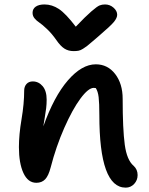

<svg xmlns="http://www.w3.org/2000/svg" viewBox="-20 -860 678 872"><path d="M457 -839.8Q479 -839.8 495.6 -825.2Q512.2 -810.5 512.2 -793Q512.2 -778.8 497.6 -760.7Q482.9 -742.7 429.2 -696.8Q417.5 -687 399.2 -671.1Q380.9 -655.3 374.5 -650.4Q368.2 -645.5 356.9 -638.4Q345.7 -631.3 336.4 -629.6Q327.1 -627.9 314 -627.9Q290.5 -627.9 272.7 -639.2Q254.9 -650.4 235.8 -678.2Q215.8 -707 193.6 -728Q171.4 -749 158.4 -757.6Q145.5 -766.1 136.7 -776.9Q127.9 -787.6 127.9 -801.8Q127.9 -819.8 142.3 -829.8Q156.7 -839.8 182.1 -839.8Q216.3 -839.8 247.6 -819.1Q278.8 -798.3 324.2 -738.8Q368.2 -785.2 394.8 -808.1Q421.4 -831.1 432.4 -835.4Q443.4 -839.8 457 -839.8ZM550.8 -7.8Q431.2 -7.8 431.2 -336.9Q431.2 -392.1 428 -418.7Q424.8 -445.3 415 -460Q412.1 -460.9 405.8 -460.9Q381.3 -460.9 345.2 -412.1Q309.1 -363.3 271.7 -278.6Q234.4 -193.8 210 -99.1Q200.2 -61.5 185.1 -45.7Q169.9 -29.8 145 -29.8Q106.9 -29.8 86.4 -74.2Q65.9 -118.7 65.9 -191.9Q65.9 -248.5 77.9 -319.1Q89.8 -389.6 89.8 -448.2Q89.8 -466.8 100.3 -478.5Q110.8 -490.2 128.9 -490.2Q155.3 -490.2 173.6 -468.8Q191.9 -447.3 191.9 -407.2Q191.9 -387.7 189.7 -368.7Q187.5 -349.6 183.1 -325Q178.7 -300.3 176.8 -286.1Q225.1 -421.9 288.3 -494.9Q351.6 -567.9 415 -567.9Q469.2 -567.9 503.2 -523.7Q537.1 -479.5 537.1 -411.1Q537.1 -273.4 546.6 -203.1Q556.2 -132.8 586.9 -106.9Q605 -90.3 605 -64.9Q605 -41.5 589.4 -24.7Q573.7 -7.8 550.8 -7.8Z"/></svg>

Font: Shantell Sans Irregular Bouncy
Style: Regular
Weight: 500
Designer: Stephen Nixon, Anya Danilova, Shantell Martin
Foundry: Arrow Type
Version: Version 1.006;[9816181b4]